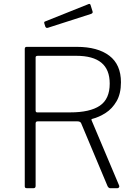

<svg xmlns="http://www.w3.org/2000/svg" viewBox="-20 -988 723 1008"><path d="M605 -15Q608 -10 605 -5Q602 0 597 0H558Q551 0 545 -10L406 -341Q402 -351 385 -351H179Q172 -351 169.5 -348Q167 -345 167 -340V-12Q167 0 156 0H121Q115 0 112.5 -2.5Q110 -5 110 -10V-731Q110 -742 120 -742H383Q493 -742 554 -695.5Q615 -649 615 -556Q615 -496 592 -456.5Q569 -417 534.5 -395Q500 -373 465 -364Q458 -363 461 -356L605 -15ZM349 -398Q452 -398 504 -433Q556 -468 556 -549Q556 -623 512 -659Q468 -695 381 -695H179Q167 -695 167 -687V-408Q167 -398 175 -398H349ZM455 -963 466 -928Q469 -919 458 -915L231 -842Q226 -841 223.5 -842Q221 -843 218 -848L213 -864Q210 -873 216 -875L446 -967Q452 -969 455 -963Z"/></svg>

Font: Libre Franklin Thin ExtraLight
Style: Regular
Weight: 250
Version: Version 3.000